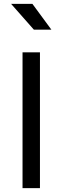

<svg xmlns="http://www.w3.org/2000/svg" viewBox="-20 -970 308 990"><path d="M37.1 -950.2H147L245.1 -816.9H154.8ZM96.2 0V-700.2H186V0Z"/></svg>

Font: Carme
Style: Regular
Weight: 400
Version: 1.000